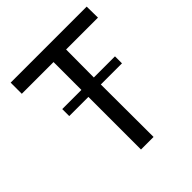

<svg xmlns="http://www.w3.org/2000/svg" viewBox="-188 -820 950 950"><g transform="rotate(-45 286.5 -345.0)"><path d="M344 -417H492V-368H344L345 0H257V-368H123V-417H257V-612H35V-690H567L568 -612H345Z"/></g></svg>

Font: Taylor Sans
Style: Regular
Weight: 400
Italic angle: -8°
Designer: Natanael Gama
Version: Version 1.001 September 8, 2015